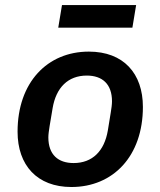

<svg xmlns="http://www.w3.org/2000/svg" viewBox="-20 -734 640 766"><path d="M264.9 12.1C430.8 12.1 550.1 -110.4 550.1 -307.5C550.1 -441.1 472.7 -528.1 334.5 -528.1C169 -528.1 50.1 -405.5 50.1 -208.5C50.1 -74.9 127.8 12.1 264.9 12.1ZM172.9 -186.1C172.9 -198.2 175.4 -214.5 177.9 -230.8L190 -302.9C203.8 -384.6 251.4 -432.5 326.3 -432.5C387.8 -432.5 426.8 -399.1 426.8 -329.9C426.8 -317.8 424.7 -301.5 421.9 -285.2L410.2 -213.4C396.3 -131.4 348.7 -83.5 273.8 -83.5C212 -83.5 172.9 -116.8 172.9 -186.1ZM212.4 -623.6H508.2L523.1 -713.8H227.3Z"/></svg>

Font: Margiela Mono Italic SmBold It
Style: Regular
Weight: 600
Designer: Mike Abbink, Paul van der Laan, Pieter van Rosmalen
Foundry: Bold Monday
Version: Version 2.003 2021